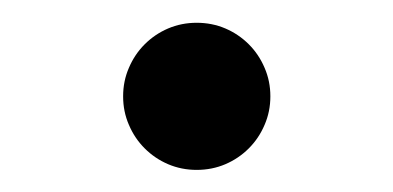

<svg xmlns="http://www.w3.org/2000/svg" viewBox="-20 -140 352 172"><path d="M90.3 -53.7Q90.3 -67.4 95.5 -79.3Q100.6 -91.3 109.6 -100.3Q118.7 -109.4 130.6 -114.5Q142.6 -119.6 156.2 -119.6Q169.9 -119.6 181.9 -114.5Q193.8 -109.4 202.9 -100.3Q211.9 -91.3 217 -79.3Q222.2 -67.4 222.2 -53.7Q222.2 -40 217 -28.1Q211.9 -16.1 202.9 -7.1Q193.8 2 181.9 7.1Q169.9 12.2 156.2 12.2Q142.6 12.2 130.6 7.1Q118.7 2 109.6 -7.1Q100.6 -16.1 95.5 -28.1Q90.3 -40 90.3 -53.7Z"/></svg>

Font: Andika
Style: Regular
Weight: 400
Designer: Victor Gaultney, Annie Olsen, Julie Remington, Don Collingsworth, Eric Hays
Foundry: SIL International
Version: Version 1.001